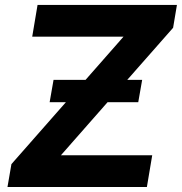

<svg xmlns="http://www.w3.org/2000/svg" viewBox="-20 -747 727 767"><path d="M9.9 0H566.8L588.1 -126.8H223.4L409.8 -338.8H532.3L547.9 -427.9H488.3L671.5 -636L686.8 -727.3H130L108.7 -600.5H473.4L321.7 -427.9H193.9L178.3 -338.8H243.3L25.6 -91.3Z"/></svg>

Font: Magic Ui Pro
Style: Bold Italic
Weight: 700
Italic angle: -9.39999°
Designer: Stefan Endress, Andreas Faust
Version: Version 1.000;FEAKit 1.0